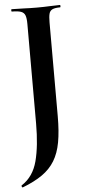

<svg xmlns="http://www.w3.org/2000/svg" viewBox="-60 -659 440 968"><g transform="rotate(-5 159.5 -175.0)"><path d="M222 -67Q222 10 212 64.5Q202 119 178.5 157.5Q155 196 115 224Q75 252 15 275Q13 276 10.5 271Q8 266 11 264Q70 226 90 149.5Q110 73 110 -40V-544Q110 -573 104.5 -587.5Q99 -602 83.5 -607.5Q68 -613 37 -613Q35 -613 35 -619Q35 -625 37 -625Q66 -625 98 -623.5Q130 -622 165 -622Q200 -622 229 -623.5Q258 -625 282 -625Q284 -625 284 -619Q284 -613 282 -613Q256 -613 243 -607Q230 -601 226 -586Q222 -571 222 -542Z"/></g></svg>

Font: Cormorant Infant Light
Style: Regular
Weight: 300
Designer: Christian Thalmann (Catharsis Fonts)
Foundry: Catharsis Fonts
Version: Version 4.001